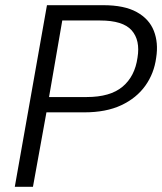

<svg xmlns="http://www.w3.org/2000/svg" viewBox="-20 -720 625 740"><path d="M37 0 161 -700H378Q459 -700 507 -673.5Q555 -647 573 -601Q591 -555 582 -498Q574 -437 540 -389.5Q506 -342 447.5 -314.5Q389 -287 305 -287H159L107 0ZM169 -346H314Q405 -346 452.5 -386Q500 -426 510 -498Q521 -565 487.5 -603Q454 -641 366 -641H220Z"/></svg>

Font: DM Sans 10pt Light
Style: Italic
Weight: 300
Italic angle: -10°
Version: Version 4.004;gftools[0.9.30]